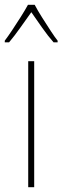

<svg xmlns="http://www.w3.org/2000/svg" viewBox="-41 -783 261 803"><path d="M102 0H77V-527H102ZM104 -763Q116 -740 135 -710Q154 -680 172 -652.5Q190 -625 200 -613V-606H183Q160 -632 135 -667.5Q110 -703 90 -732Q70 -704 44.5 -668Q19 -632 -3 -606H-21V-613Q-8 -630 10 -657Q28 -684 46 -712.5Q64 -741 76 -763Z"/></svg>

Font: Noto Sans Devanagari UI Condensed Thin
Style: Regular
Weight: 100
Width: 3
Designer: Jelle Bosma - Monotype Design Team
Foundry: Monotype Imaging Inc.
Version: Version 2.004; ttfautohint (v1.8.4.7-5d5b)